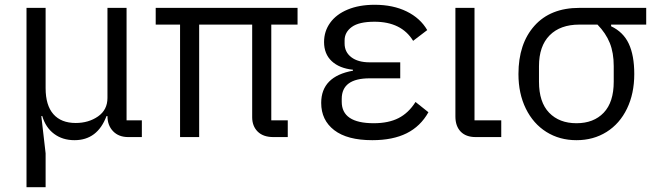

<svg xmlns="http://www.w3.org/2000/svg" viewBox="-20 -574 2753 804"><path d="M91 210V-541H171V-205Q171 -133 203.5 -96Q236 -59 297 -59Q351 -59 390.5 -86.5Q430 -114 430 -164V-541H510V-70H574V0H517Q477 0 453.5 -24.5Q430 -49 430 -88H426Q388 13 292 13Q242 13 206.5 -13.5Q171 -40 157 -88H153L171 68V210Z M1116 -70H1185V0H1125Q1082 0 1059 -23Q1036 -46 1036 -83V-471H814V0H734V-471H632V-541H1226V-471H1116Z M1774 -104Q1741 -45 1683 -16Q1625 13 1539 13Q1434 13 1379.5 -29Q1325 -71 1325 -143Q1325 -254 1458 -278V-282Q1401 -288 1369 -318Q1337 -348 1337 -398Q1337 -443 1362.5 -478.5Q1388 -514 1436 -534Q1484 -554 1549 -554Q1626 -554 1683 -526Q1740 -498 1769 -448L1710 -403Q1661 -483 1548 -483Q1483 -483 1453 -461Q1423 -439 1423 -405V-392Q1423 -356 1451 -334.5Q1479 -313 1528 -313H1656V-246H1528Q1411 -246 1411 -160V-148Q1411 -58 1545 -58Q1607 -58 1649 -79.5Q1691 -101 1720 -147Z M1972 0Q1931 0 1909 -23Q1887 -46 1887 -86V-541H1967V-70H2079V0Z M2539 -464Q2590 -440 2613 -391Q2636 -342 2636 -264Q2636 -182 2605.5 -119Q2575 -56 2520 -21.5Q2465 13 2394 13Q2323 13 2268 -21.5Q2213 -56 2182 -119Q2151 -182 2151 -264Q2151 -391 2218 -466Q2285 -541 2406 -541H2686V-471H2539ZM2406 -471Q2326 -471 2281.5 -426Q2237 -381 2237 -297V-232Q2237 -146 2279.5 -102Q2322 -58 2394 -58Q2466 -58 2508 -102Q2550 -146 2550 -232V-297Q2550 -353 2533.5 -394Q2517 -435 2482 -471Z"/></svg>

Font: IBM Plex Sans SC
Style: Regular
Weight: 400
Designer: Mike Abbink; Paul van der Laan; Pieter van Rosmalen; Eunyou Noh; Wujin Sim; Chorong Kim; Dohee Lee; Yejin We; Jinhee Kim
Foundry: Sandoll Inc.
Version: Version 1.000